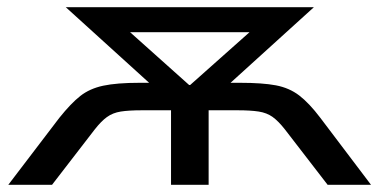

<svg xmlns="http://www.w3.org/2000/svg" viewBox="-20 -511 1049 531"><path d="M3 0 144 -185Q176 -225 202 -245.5Q228 -266 265.5 -274Q303 -282 366 -282H449L420 -257L162 -491H848L590 -257L560 -282H644Q706 -282 743 -275Q780 -268 807.5 -247Q835 -226 866 -185L1006 0H886L768 -153Q750 -176 734 -187.5Q718 -199 695.5 -202.5Q673 -206 637 -206H557V0H453V-206H373Q336 -206 314 -202.5Q292 -199 276 -187.5Q260 -176 242 -153L124 0ZM503 -276H506L705 -453L707 -422H303L305 -453Z"/></svg>

Font: Nunito Sans 10pt Expanded Medium
Style: Regular
Weight: 500
Width: 7
Designer: Vernon Adams
Foundry: Vernon Adams
Version: Version 3.101;gftools[0.9.27]